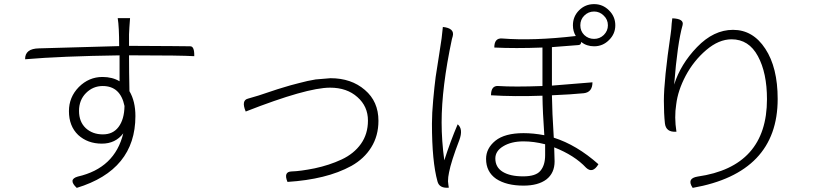

<svg xmlns="http://www.w3.org/2000/svg" viewBox="-20 -872 4020 933"><path d="M559 -648Q559 -742 552 -784H612Q608 -734 607 -705Q607 -715 607 -649H642Q720 -649 817 -648Q915 -647 905 -647Q925 -647 924 -599Q855 -603 642 -603H607Q607 -523 609 -429Q638 -380 638 -308Q638 -46 353 41Q309 0 358 -14Q538 -55 579 -224Q541 -174 475 -174Q406 -174 360 -216Q315 -259 315 -332Q315 -400 363 -449Q412 -498 478 -498Q526 -498 561 -477V-603Q277 -599 102 -584Q101 -636 170 -637Q512 -647 559 -648ZM397 -249Q430 -219 480 -219Q529 -219 556 -255Q584 -292 585 -357Q565 -454 479 -454Q432 -454 398 -420Q364 -386 364 -333Q364 -280 397 -249Z M1174 -330Q1151 -385 1186 -393Q1188 -393 1237 -408Q1244 -410 1288 -425Q1332 -440 1360 -448Q1388 -457 1432 -468Q1476 -480 1514 -486L1586 -492Q1687 -492 1753 -435Q1819 -379 1819 -285Q1819 -212 1784 -156Q1750 -101 1688 -66Q1626 -32 1548 -13Q1471 6 1377 12Q1356 -38 1398 -39Q1439 -40 1509 -54Q1580 -69 1640 -97Q1700 -125 1734 -173Q1768 -221 1768 -286Q1768 -355 1717 -400Q1666 -446 1584 -446Q1470 -446 1174 -330Z M2387 -102Q2387 -59 2423 -37Q2459 -15 2522 -15Q2584 -15 2606 -42Q2629 -69 2629 -118V-171Q2574 -185 2524 -185Q2464 -185 2425 -161Q2387 -138 2387 -102ZM2132 -741Q2190 -735 2180 -696L2176 -682Q2126 -447 2126 -277Q2126 -188 2139 -93Q2169 -186 2204 -268Q2232 -245 2212 -191Q2172 -87 2162 -34Q2157 -11 2157 9Q2158 15 2159 27Q2161 39 2161 40Q2115 44 2106 10Q2079 -87 2079 -271Q2079 -321 2085 -386Q2091 -452 2097 -498Q2104 -544 2114 -607Q2124 -670 2126 -686L2132 -741ZM2819 -702Q2839 -683 2867 -683Q2894 -683 2914 -702Q2934 -722 2934 -749Q2934 -777 2914 -796Q2894 -816 2867 -816Q2839 -816 2819 -796Q2800 -777 2800 -749Q2800 -721 2819 -702ZM2764 -749Q2764 -792 2794 -822Q2824 -852 2867 -852Q2909 -852 2939 -822Q2970 -792 2970 -749Q2970 -707 2939 -677Q2909 -647 2867 -647Q2831 -647 2804 -668Q2804 -654 2791 -653L2662 -643V-456L2859 -472Q2859 -424 2817 -419Q2757 -413 2662 -409Q2663 -328 2671 -203Q2782 -168 2888 -74Q2860 -27 2828 -57Q2772 -117 2673 -156Q2675 -102 2675 -88Q2675 -31 2635 0Q2595 30 2524 30Q2441 30 2391 -3Q2342 -37 2342 -100Q2342 -151 2387 -188Q2433 -225 2524 -225Q2572 -225 2625 -215Q2617 -328 2616 -407Q2480 -402 2366 -409Q2366 -457 2402 -454Q2478 -449 2616 -454V-641Q2483 -636 2382 -641Q2382 -688 2420 -685Q2572 -673 2778 -697Q2764 -720 2764 -749Z M3247 -783Q3305 -781 3297 -750Q3272 -663 3256 -461Q3287 -560 3367 -643Q3448 -727 3542 -727Q3639 -727 3699 -635Q3759 -544 3759 -391Q3759 -32 3346 41Q3315 -5 3370 -14Q3707 -62 3707 -390Q3707 -518 3663 -599Q3619 -681 3535 -681Q3473 -681 3412 -629Q3351 -577 3312 -504Q3274 -432 3266 -365Q3256 -303 3267 -232Q3216 -228 3211 -273Q3206 -320 3206 -382Q3206 -483 3239 -707Q3241 -719 3242 -731L3244 -758Q3246 -773 3247 -783Z"/></svg>

Font: Swei Half Moon CJK SC
Style: Light
Weight: 300
Version: Version 2.071